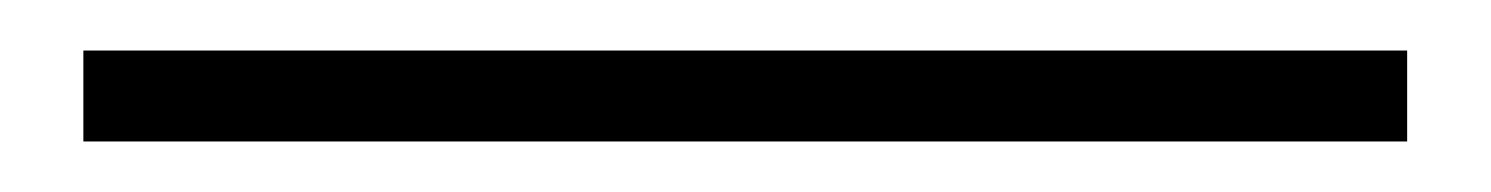

<svg xmlns="http://www.w3.org/2000/svg" viewBox="-20 70 590 76"><path d="M13 90H537V126H13Z"/></svg>

Font: Noto Sans CJK TC Thin
Style: Regular
Weight: 250
Designer: Ryoko NISHIZUKA ???? (kana & ideographs); Paul D. Hunt (Latin, Greek & Cyrillic); Wenlong ZHANG ??? (bopomofo); Sandoll 
Foundry: Adobe Systems Incorporated
Version: Version 1.004 January 19, 2016